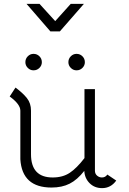

<svg xmlns="http://www.w3.org/2000/svg" viewBox="-20 -960 664 991"><path d="M289 -798H240L117 -940H184L265 -851L345 -940H413ZM153 -682Q171 -682 183.5 -669.5Q196 -657 196 -639Q196 -622 183.5 -609.5Q171 -597 153 -597Q136 -597 123.5 -609.5Q111 -622 111 -639Q111 -657 123.5 -669.5Q136 -682 153 -682ZM375 -682Q393 -682 405.5 -669.5Q418 -657 418 -639Q418 -622 405.5 -609.5Q393 -597 375 -597Q358 -597 345.5 -609.5Q333 -622 333 -639Q333 -657 345.5 -669.5Q358 -682 375 -682ZM30 -462 60 -508Q98 -480 119 -453.5Q140 -427 140 -389V-164Q140 -44 252 -44Q304 -44 340 -68Q376 -92 416 -144V-500H470V-79Q470 -63 481 -53.5Q492 -44 506 -44Q524 -44 534 -59L580 -28Q552 11 507 11Q468 11 442.5 -14.5Q417 -40 415 -78Q379 -32 339.5 -12Q300 8 246 8Q94 8 85 -138V-389Q85 -422 30 -462Z"/></svg>

Font: Bellota
Style: Regular
Weight: 400
Designer: Kemie Guaida
Foundry: Kemie Guaida
Version: Version 1.000;PS 002.000;hotconv 1.0.70;makeotf.lib2.5.58329